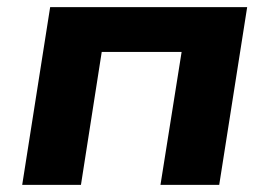

<svg xmlns="http://www.w3.org/2000/svg" viewBox="-20 -516 752 536"><path d="M42 0 120 -496H670L592 0H428L487 -371H264L206 0Z"/></svg>

Font: Nunito Sans 10pt SemiExpanded ExtraBold
Style: Italic
Weight: 800
Width: 6
Italic angle: -9°
Designer: Vernon Adams
Foundry: Vernon Adams
Version: Version 3.101;gftools[0.9.27]